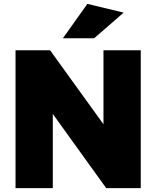

<svg xmlns="http://www.w3.org/2000/svg" viewBox="-20 -969 805 989"><path d="M513 -710H705V0H527L252 -382V0H60V-710H238L513 -329ZM304 -772 430 -949 617 -904 465 -772Z"/></svg>

Font: Livvic Black
Style: Regular
Weight: 900
Designer: Jacques Le Bailly, Baron von Fonthausen
Version: Version 1.001; ttfautohint (v1.8.2)